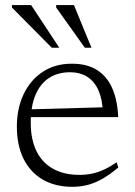

<svg xmlns="http://www.w3.org/2000/svg" viewBox="-20 -710 520 740"><path d="M257 -464.5Q316.5 -464.5 355 -439.5Q393.5 -414.5 413.2 -368.5Q433 -322.5 435.5 -258.5H92L90.5 -288.5L399 -297L376.5 -279Q374.5 -327 359.8 -361Q345 -395 317.5 -413.2Q290 -431.5 249 -431.5Q203.5 -431.5 169.5 -409.8Q135.5 -388 117 -344.8Q98.5 -301.5 98.5 -237.5Q98.5 -172 120.8 -127.2Q143 -82.5 185 -59.2Q227 -36 286.5 -36Q312.5 -36 335.5 -41Q358.5 -46 381.8 -56.8Q405 -67.5 429.5 -84.5L436 -64.5Q405 -38.5 376.8 -22Q348.5 -5.5 320 2.2Q291.5 10 258.5 10Q193 10 145 -17.8Q97 -45.5 71 -97.5Q45 -149.5 45 -222Q45 -292 71 -346.8Q97 -401.5 144.5 -433Q192 -464.5 257 -464.5ZM208.5 -526H179.5L26 -681V-690.5H100ZM332.5 -526H307L196.5 -681V-690.5H265Z"/></svg>

Font: Newsreader 14pt Light
Style: Regular
Weight: 300
Designer: Hugues Gentile
Foundry: Production Type
Version: Version 1.003